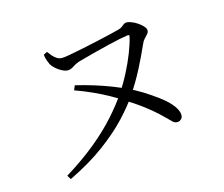

<svg xmlns="http://www.w3.org/2000/svg" viewBox="-116 -857 1232 1057"><g transform="rotate(-20 500.0 -329.0)"><path d="M119 0Q225 -53 306.5 -109Q388 -165 447 -221Q506 -277 544 -324Q581 -370 612.5 -420Q644 -470 667 -516.5Q690 -563 702 -599Q705 -608 703.5 -610.5Q702 -613 693 -613Q676 -612 644.5 -608.5Q613 -605 575 -599Q537 -593 500 -587Q463 -581 434.5 -575.5Q406 -570 393 -568Q371 -562 355.5 -553Q340 -544 324 -544Q310 -544 291.5 -555Q273 -566 258.5 -581.5Q244 -597 238 -610Q234 -621 230 -635Q226 -649 225 -670L247 -679Q254 -667 263.5 -653.5Q273 -640 286 -630Q299 -620 315 -619Q330 -618 365 -621.5Q400 -625 443.5 -630Q487 -635 531 -641Q575 -647 610 -652Q645 -657 660 -660Q672 -662 680.5 -667.5Q689 -673 696 -677.5Q703 -682 711 -682Q721 -682 737.5 -674.5Q754 -667 770 -654.5Q786 -642 797 -628Q808 -614 808 -603Q808 -592 799 -583Q790 -574 778 -563.5Q766 -553 757 -535Q728 -482 688.5 -419Q649 -356 598 -293Q561 -247 499.5 -191.5Q438 -136 347.5 -80Q257 -24 131 24ZM793 -70Q777 -70 766 -82Q755 -94 732 -122Q713 -145 688.5 -169.5Q664 -194 632.5 -222Q601 -250 558 -281Q529 -305 492 -330Q455 -355 411 -380Q367 -405 315 -429L328 -454Q382 -436 429.5 -416.5Q477 -397 519 -376.5Q561 -356 597 -334Q631 -316 669.5 -287Q708 -258 743 -227Q778 -196 798 -168Q810 -152 817 -135.5Q824 -119 824 -103Q824 -88 814.5 -79Q805 -70 793 -70Z"/></g></svg>

Font: Noto Serif JP ExtraLight
Style: Regular
Weight: 400
Version: Version 2.003-H1;hotconv 1.1.1;makeotfexe 2.6.0